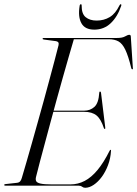

<svg xmlns="http://www.w3.org/2000/svg" viewBox="-25 -880 650 910"><path d="M210 -355.5H374.5Q402.5 -355.5 422.5 -373.5Q442.5 -391.5 445.5 -441Q445.5 -443 446.5 -444.5Q447.5 -446 449 -446Q451 -446 452.2 -444.5Q453.5 -443 454 -438.5L473.5 -278.5Q474 -273.5 474 -271.8Q474 -270 472 -269Q470.5 -268.5 469.5 -269.2Q468.5 -270 467.5 -272.5Q453.5 -315.5 432.5 -332.8Q411.5 -350 374 -350H208.5ZM348 0H0.5Q-2 0 -3.5 -0.8Q-5 -1.5 -5 -3Q-5 -5 -3.5 -6.2Q-2 -7.5 1 -7.5L55 -13.5Q65 -14.5 70.2 -20.2Q75.5 -26 78.5 -37Q88 -69 100.2 -111Q112.5 -153 126 -201.2Q139.5 -249.5 154 -300.8Q168.5 -352 182.5 -403.2Q196.5 -454.5 209.5 -502.8Q222.5 -551 233.5 -592.5Q244.5 -634 252.5 -666Q254.5 -675.5 250.8 -679.8Q247 -684 240 -685L183.5 -692.5Q179 -693 178 -694Q177 -695 177 -696.5Q177 -698.5 178.2 -699.2Q179.5 -700 181.5 -700H529.5Q555 -700 567.8 -707.5Q580.5 -715 588 -715Q595 -715 595 -706L604.5 -560.5Q605.5 -556 605 -553.8Q604.5 -551.5 602.5 -551.5Q601 -551.5 599.5 -552.8Q598 -554 597 -558Q583 -615 569 -644.2Q555 -673.5 536.5 -683.8Q518 -694 491.5 -694H325Q313.5 -655 300 -608.2Q286.5 -561.5 272 -510Q257.5 -458.5 243 -405.8Q228.5 -353 214.5 -301Q200.5 -249 187.8 -201.5Q175 -154 164.2 -113.5Q153.5 -73 146 -42.5Q142.5 -29.5 146.5 -21.5Q150.5 -13.5 167.5 -9.8Q184.5 -6 220 -6H308.5Q344.5 -6 376.2 -22.5Q408 -39 437.2 -74.2Q466.5 -109.5 494.5 -165.5Q497 -170 499 -170Q502 -170 501 -164Q499 -129.5 487.2 -98Q475.5 -66.5 457.8 -42.2Q440 -18 419.2 -4Q398.5 10 378.5 10Q370.5 10 364 5Q357.5 0 348 0ZM433 -782.5Q467.5 -782.5 494.8 -798.8Q522 -815 541 -854Q543 -858 544.5 -859Q546 -860 547.5 -860Q549 -860 549.8 -858.2Q550.5 -856.5 549.5 -852.5Q532 -800.5 499.8 -770Q467.5 -739.5 422 -739.5Q377.5 -739.5 360.8 -770Q344 -800.5 352.5 -852.5Q353 -856.5 354.8 -858.2Q356.5 -860 358 -860Q359.5 -860 360.8 -859Q362 -858 362 -854Q361.5 -814.5 381.2 -798.5Q401 -782.5 433 -782.5Z"/></svg>

Font: Fraunces 120pt Light
Style: Italic
Weight: 300
Italic angle: -16°
Version: Version 1.000;[b76b70a41]